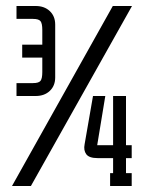

<svg xmlns="http://www.w3.org/2000/svg" viewBox="-20 -620 480 640"><path d="M20 0 356 -600H420L83 0ZM35 -300V-343H90Q109 -343 115 -350.5Q121 -358 121 -380V-428H54V-471H121V-520Q121 -542 115 -549.5Q109 -557 90 -557H35V-600H99Q128 -600 146 -583Q164 -566 164 -538V-362Q164 -334 146 -317Q128 -300 99 -300ZM419 -43V0H347V-43H357V-93H305Q277 -93 267.5 -106Q258 -119 262 -139L290 -300H331L304 -136H357V-300H400V-136H419V-93H400V-43Z"/></svg>

Font: Karantina Light
Style: Regular
Weight: 300
Designer: Rony Koch
Foundry: Rony Koch
Version: Version 1.000; ttfautohint (v1.8.3)